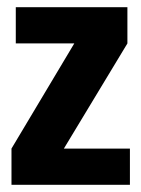

<svg xmlns="http://www.w3.org/2000/svg" viewBox="-20 -515 394 535"><path d="M342 -101V0H12V-101L187 -394H24V-495H335V-394L158 -101Z"/></svg>

Font: Teko SemiBold
Style: Regular
Weight: 600
Designer: Manushi Parikh, Jonny Pinhorn
Foundry: Indian Type Foundry
Version: Version 1.106;PS 1.0;hotconv 1.0.78;makeotf.lib2.5.61930; tt